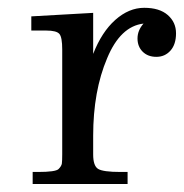

<svg xmlns="http://www.w3.org/2000/svg" viewBox="-20 -462 462 482"><path d="M340.3 -402.8Q282.2 -396 249 -315.9Q213.9 -233.4 213.9 -121.1V-74.2Q213.9 -45.9 226.1 -38.1Q238.3 -30.3 282.7 -30.3H300.3V0H62V-30.3H75.2Q119.6 -30.3 127 -37.6Q134.3 -44.9 135.3 -51.5Q136.2 -58.1 136.2 -74.7V-337.9Q136.2 -368.2 129.2 -376.7Q122.1 -385.3 96.2 -385.3H58.6V-420.9L213.9 -429.7V-326.7Q235.4 -381.8 269.5 -412.1Q303.7 -442.4 342 -442.4Q380.4 -442.4 401.1 -424.3Q421.9 -406.2 421.9 -378.4Q421.9 -350.6 408 -335Q394 -319.3 372.6 -319.3Q351.1 -319.3 338.1 -332.3Q325.2 -345.2 325.2 -365.5Q325.2 -385.7 340.3 -402.8Z"/></svg>

Font: RIT Rachana
Style: Regular
Weight: 400
Designer: Hussain KH
Version: 1.4.7